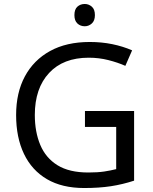

<svg xmlns="http://www.w3.org/2000/svg" viewBox="-20 -935 768 965"><path d="M407 -377H654V-27Q596 -8 537 1Q478 10 403 10Q292 10 216 -34.5Q140 -79 100.5 -161.5Q61 -244 61 -357Q61 -469 105 -551Q149 -633 231.5 -678.5Q314 -724 431 -724Q491 -724 544.5 -713Q598 -702 644 -682L610 -604Q572 -621 524.5 -633Q477 -645 426 -645Q298 -645 226.5 -568Q155 -491 155 -357Q155 -272 182.5 -206.5Q210 -141 269 -104.5Q328 -68 424 -68Q471 -68 504 -73Q537 -78 564 -85V-297H407ZM406 -915Q426 -915 441.5 -901.5Q457 -888 457 -859Q457 -831 441.5 -817Q426 -803 406 -803Q384 -803 369 -817Q354 -831 354 -859Q354 -888 369 -901.5Q384 -915 406 -915Z"/></svg>

Font: Noto Sans Old Turkic
Style: Regular
Weight: 400
Designer: Monotype Design Team
Foundry: Monotype Imaging Inc.
Version: Version 2.003; ttfautohint (v1.8.4.7-5d5b)